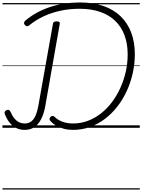

<svg xmlns="http://www.w3.org/2000/svg" viewBox="-20 -1035 1152 1555"><path d="M571 17Q532 17 497.5 8Q463 -1 436 -16.5Q409 -32 391 -52Q382 -61 381 -69.5Q380 -78 388 -87Q397 -96 404.5 -96.5Q412 -97 422 -89Q449 -62 487.5 -48.5Q526 -35 573 -35Q635 -35 692 -56.5Q749 -78 798 -116.5Q847 -155 886.5 -207.5Q926 -260 954.5 -322.5Q983 -385 998.5 -454Q1014 -523 1014 -595Q1014 -682 988 -750.5Q962 -819 912.5 -866.5Q863 -914 790.5 -939Q718 -964 625 -964Q544 -964 471.5 -948.5Q399 -933 335 -903.5Q271 -874 217 -830Q207 -822 198.5 -822.5Q190 -823 182 -832Q174 -840 174.5 -849Q175 -858 184 -867Q226 -903 276 -930.5Q326 -958 382 -977Q438 -996 499.5 -1005.5Q561 -1015 627 -1015Q735 -1015 817.5 -986.5Q900 -958 956.5 -903.5Q1013 -849 1042.5 -771.5Q1072 -694 1072 -596Q1072 -516 1054.5 -439.5Q1037 -363 1005 -294.5Q973 -226 928 -169Q883 -112 827.5 -70.5Q772 -29 707.5 -6Q643 17 571 17ZM179 17Q142 17 111 1.5Q80 -14 57 -43Q34 -72 19 -111Q15 -121 18 -129Q21 -137 32 -142Q43 -148 50.5 -145Q58 -142 64 -132Q79 -97 97 -75.5Q115 -54 136 -44.5Q157 -35 182 -35Q224 -35 250 -68Q276 -101 290 -175L409 -843Q410 -853 417.5 -857.5Q425 -862 439 -862Q453 -862 459.5 -857.5Q466 -853 464 -842L345 -166Q333 -107 311 -66Q289 -25 256.5 -4Q224 17 179 17ZM0 490H1112V500H0ZM0 -20H1112V0H0ZM0 -505H1112V-500H0ZM0 -1010H1112V-1000H0Z"/></svg>

Font: Playwrite ZA Guides
Style: Regular
Weight: 400
Designer: Veronika Burian, José Scaglione
Foundry: TypeTogether
Version: Version 1.003